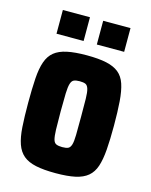

<svg xmlns="http://www.w3.org/2000/svg" viewBox="-106 -750 653 828"><g transform="rotate(15 220.5 -336.0)"><path d="M222 8Q169 8 134 0.5Q99 -7 78 -24.5Q57 -42 46.5 -72Q36 -102 33 -147Q30 -192 30 -255Q30 -318 33 -363.5Q36 -409 46.5 -439Q57 -469 78 -486Q99 -503 134 -510.5Q169 -518 222 -518Q275 -518 309.5 -510.5Q344 -503 365 -486Q386 -469 396 -439Q406 -409 409.5 -363.5Q413 -318 413 -255Q413 -192 409.5 -147Q406 -102 396 -72Q386 -42 365 -24.5Q344 -7 309.5 0.5Q275 8 222 8ZM221 -108Q238 -108 247 -112Q256 -116 260.5 -130Q265 -144 265.5 -174Q266 -204 266 -255Q266 -306 265.5 -335.5Q265 -365 260.5 -379.5Q256 -394 247 -398Q238 -402 221 -402Q205 -402 195.5 -398Q186 -394 181.5 -379.5Q177 -365 176 -335.5Q175 -306 175 -255Q175 -204 176 -174Q177 -144 181 -130Q185 -116 195 -112Q205 -108 221 -108ZM71 -574V-680H192V-574ZM251 -574V-680H373V-574Z"/></g></svg>

Font: Saira Condensed ExtraBold
Style: Regular
Weight: 800
Width: 3
Designer: Hector Gatti with collaboration of the Omnibus-Type team
Foundry: Omnibus-Type
Version: Version 1.101